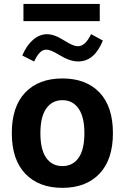

<svg xmlns="http://www.w3.org/2000/svg" viewBox="-20 -927 618 953"><path d="M475.2 -907.5H96.4V-822H475.2ZM90.5 -651.5 149.4 -621.8Q164 -652.7 178.3 -666.6Q192.6 -680.6 210.2 -680.6Q231 -680.6 270.2 -656.5Q299.7 -638.5 323 -630.3Q346.4 -622 368 -622Q448.7 -622 490.5 -725.7L432.1 -757.6Q403.7 -697.6 366.7 -697.6Q354.5 -697.6 339.6 -703.8Q324.7 -710 302.3 -723.9Q274.6 -741.5 253.4 -749.3Q232.2 -757.2 213.4 -757.2Q176.7 -757.2 144.4 -729.7Q112.2 -702.2 90.5 -651.5ZM289.7 -429.8Q340.3 -429.8 369.6 -388.7Q398.9 -347.6 398.9 -266.2Q398.9 -184.2 369.9 -143.4Q341 -102.6 289.7 -102.6Q238.5 -102.6 209.5 -143.4Q180.5 -184.2 180.5 -266.2Q180.5 -347.6 209.8 -388.7Q239.1 -429.8 289.7 -429.8ZM289.7 -537.6Q172 -537.6 105.3 -467.8Q38.6 -398 38.6 -266.2Q38.6 -134.8 105.6 -64.7Q172.6 5.4 289.7 5.4Q406.8 5.4 473.7 -64.7Q540.5 -134.8 540.5 -266.2Q540.5 -398 474 -467.8Q407.5 -537.6 289.7 -537.6Z"/></svg>

Font: Estedad VF
Style: Regular
Weight: 100
Designer: Amin Abedi
Version: Version 7.3